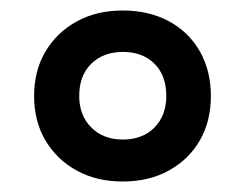

<svg xmlns="http://www.w3.org/2000/svg" viewBox="-20 -744 468 366"><path d="M214 -398Q164 -398 126 -419Q88 -440 66.5 -476.5Q45 -513 45 -561Q45 -609 66.5 -645.5Q88 -682 126 -703Q164 -724 214 -724Q264 -724 302 -703.5Q340 -683 361 -646Q382 -609 382 -561Q382 -513 361 -476.5Q340 -440 302 -419Q264 -398 214 -398ZM214 -478Q252 -478 274.5 -501Q297 -524 297 -561Q297 -600 274.5 -622.5Q252 -645 214 -645Q177 -645 154 -622.5Q131 -600 131 -561Q131 -524 154 -501Q177 -478 214 -478Z"/></svg>

Font: Noto Sans Devanagari SemiBold
Style: Regular
Weight: 600
Version: Version 2.003